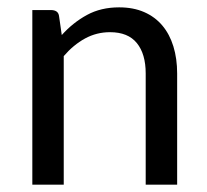

<svg xmlns="http://www.w3.org/2000/svg" viewBox="-20 -505 565 525"><path d="M68.4 0V-477.5H119.6Q128.9 -477.5 134.8 -473.4Q140.6 -469.2 141.6 -460L148.9 -409.2Q179.7 -443.4 217.8 -464.1Q255.9 -484.9 305.7 -484.9Q344.7 -484.9 374.3 -471.9Q403.8 -459 423.8 -435.3Q443.8 -411.6 454.1 -378.2Q464.4 -344.7 464.4 -304.2V0H378.4V-304.2Q378.4 -357.4 354.2 -387.2Q330.1 -417 280.8 -417Q244.1 -417 212.4 -399.7Q180.7 -382.3 154.3 -351.6V0Z"/></svg>

Font: Carlito
Style: Regular
Weight: 400
Designer: Lukasz Dziedzic
Foundry: tyPoland Lukasz Dziedzic
Version: Version 1.104